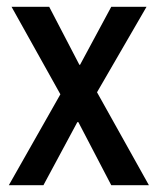

<svg xmlns="http://www.w3.org/2000/svg" viewBox="-20 -546 465 566"><path d="M6 0 158 -268 14 -526H125L214 -355H216L308 -526H412L266 -274L419 0H308L211 -186H208L108 0Z"/></svg>

Font: Archivo Narrow Medium
Style: Regular
Weight: 500
Designer: Hector Gatti
Foundry: Omnibus-Type
Version: Version 3.002